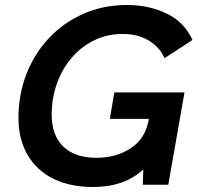

<svg xmlns="http://www.w3.org/2000/svg" viewBox="-20 -740 792 769"><path d="M438 -370H719L654 0H552L554 -61Q512 -24 463 -7.5Q414 9 352 9Q261 9 194 -24Q127 -57 90.5 -119.5Q54 -182 54 -268Q54 -361 86 -443.5Q118 -526 176.5 -588Q235 -650 314.5 -685Q394 -720 489 -720Q576 -720 647 -686Q718 -652 751 -580L639 -507Q619 -552 575 -578Q531 -604 472 -604Q409 -604 357 -578.5Q305 -553 267 -508.5Q229 -464 208 -405.5Q187 -347 187 -281Q187 -198 233.5 -153Q280 -108 366 -108Q446 -108 504 -146.5Q562 -185 575 -258L576 -264H420Z"/></svg>

Font: Livvic SemiBold
Style: Italic
Weight: 600
Italic angle: -10°
Designer: Jacques Le Bailly, Baron von Fonthausen
Version: Version 1.001; ttfautohint (v1.8.2)